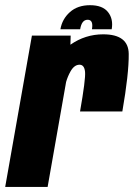

<svg xmlns="http://www.w3.org/2000/svg" viewBox="-54 -738 528 758"><path d="M262 -298Q284.5 -426 281.8 -454.2Q279 -482.5 260 -482.5Q239 -482.5 224 -455.5Q213 -435.5 207 -414.5L134 0H-33.5L72 -597.5H225L224 -561.5Q282.5 -602.5 353.5 -602.5Q453.5 -602.5 454.2 -525Q455 -447.5 429 -298ZM301.5 -717.5Q351 -717.5 372.5 -690.2Q394 -663 387 -622.5H309Q315.5 -660 292 -660Q268.5 -660 262.5 -622.5H184.5Q191.5 -663 222 -690.2Q252.5 -717.5 301.5 -717.5Z"/></svg>

Font: Anybody Condensed ExtraBold
Style: Italic
Weight: 800
Width: 3
Italic angle: -10°
Designer: Tyler Finck
Foundry: Etcetera Type Company
Version: Version 1.010; ttfautohint (v1.8.3) -l 8 -r 50 -G 200 -x 14 